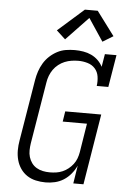

<svg xmlns="http://www.w3.org/2000/svg" viewBox="-63 -1019 727 1073"><g transform="rotate(5 300.0 -482.5)"><path d="M234 8Q206 8 179 2Q152 -4 130 -18.5Q108 -33 93 -55Q78 -77 71 -103Q64 -129 64 -157Q64 -185 69 -213L126 -558Q130 -582 138 -606Q146 -630 159.5 -652.5Q173 -675 192.5 -693Q212 -711 235 -723Q258 -735 283 -739Q308 -743 333 -743Q357 -743 381 -739Q405 -735 426 -725Q447 -715 463.5 -699Q480 -683 490 -663L502 -735H567L537 -554H472Q476 -581 472 -607Q468 -633 451.5 -651.5Q435 -670 409.5 -677.5Q384 -685 358 -685Q339 -685 319.5 -682Q300 -679 281.5 -671.5Q263 -664 246.5 -651Q230 -638 218.5 -621.5Q207 -605 200 -586.5Q193 -568 190 -548L133 -203Q130 -184 129.5 -164Q129 -144 134.5 -125.5Q140 -107 151 -92Q162 -77 178 -67.5Q194 -58 213 -54Q232 -50 252 -50Q270 -50 288 -52.5Q306 -55 323.5 -62.5Q341 -70 356 -82Q371 -94 382.5 -109Q394 -124 400.5 -141.5Q407 -159 410 -177L436 -339H300L309 -397H511L446 0H389L405 -101Q394 -77 376 -55Q358 -33 335 -18.5Q312 -4 286 2Q260 8 234 8ZM273 -798 223 -844 369 -973H441L541 -839L482 -803L398 -929Z"/></g></svg>

Font: Iosevka Slab LtExObl
Style: Regular
Weight: 300
Width: 7
Italic angle: -9°
Monospace: yes
Designer: Belleve Invis
Foundry: Belleve Invis
Version: Version 11.1.0; ttfautohint (v1.8.3)